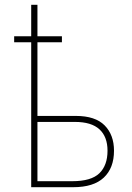

<svg xmlns="http://www.w3.org/2000/svg" viewBox="-20 -780 549 800"><path d="M136 -760V-629H238V-604H136V-297H296Q377 -297 416 -257.5Q455 -218 455 -152Q455 -80 412.5 -40Q370 0 285 0H110V-604H39V-629H110V-760ZM292 -272H136V-25H281Q360 -25 394 -58Q428 -91 428 -152Q428 -210 394.5 -241Q361 -272 292 -272Z"/></svg>

Font: Noto Sans SemiCondensed Thin
Style: Regular
Weight: 100
Width: 4
Designer: Monotype Design Team
Foundry: Monotype Imaging Inc.
Version: Version 2.013; ttfautohint (v1.8.4.7-5d5b)